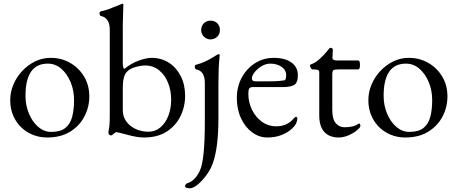

<svg xmlns="http://www.w3.org/2000/svg" viewBox="-20 -725 2460 1032"><path d="M460 -207Q460 -149 433.5 -98.5Q407 -48 356.5 -17Q306 14 234 14Q178 14 132.5 -12Q87 -38 61 -83.5Q35 -129 35 -187Q35 -230 52 -270.5Q69 -311 99.5 -343.5Q130 -376 169 -395Q208 -414 252 -414Q311 -414 358 -386.5Q405 -359 432.5 -312.5Q460 -266 460 -207ZM117 -210Q117 -159 135.5 -114.5Q154 -70 185.5 -43Q217 -16 255 -16Q305 -16 331.5 -37.5Q358 -59 368 -97.5Q378 -136 378 -187Q378 -239 359.5 -283.5Q341 -328 309.5 -355.5Q278 -383 237 -383Q117 -383 117 -210Z M975 -210Q975 -151 949.5 -99.5Q924 -48 875 -17Q826 14 754 14Q717 14 663 -1Q636 -8 621.5 -11.5Q607 -15 605 -15Q602 -15 591 -6Q581 3 577 3Q573 3 568 -0.5Q563 -4 563 -9V-14Q563 -17 563.5 -21Q564 -25 565 -29L568 -48Q569 -60 569.5 -74.5Q570 -89 570 -105V-566Q570 -628 523 -639Q515 -641 515 -652Q515 -663 522 -664Q556 -671 592 -687L635 -704L637 -705Q643 -705 643 -698L640 -593V-388Q640 -357 649 -355Q684 -384 725 -399Q766 -414 795 -414Q847 -414 887.5 -388Q928 -362 951.5 -316Q975 -270 975 -210ZM640 -132Q640 -98 659 -72Q678 -46 709.5 -31.5Q741 -17 778 -17Q815 -17 842.5 -40.5Q870 -64 885 -103Q900 -142 900 -190Q900 -238 883.5 -279.5Q867 -321 835.5 -347Q804 -373 760 -373Q736 -373 706 -364Q676 -355 661 -338Q640 -316 640 -253Z M1162 -564Q1162 -542 1148 -528Q1134 -514 1111 -513Q1090 -514 1076 -528Q1062 -542 1061 -563Q1062 -586 1076 -600Q1090 -614 1112 -614Q1134 -614 1148 -600Q1162 -586 1162 -564ZM1124 152Q1112 186 1089 217Q1066 248 1042 267.5Q1018 287 1001 287Q975 287 975 276Q975 266 986 260Q1027 249 1054 193Q1081 136 1081 -69V-279Q1081 -343 1035 -352Q1027 -354 1027 -365Q1027 -376 1034 -377Q1082 -389 1136 -424Q1152 -434 1154 -434Q1161 -434 1161 -429Q1157 -393 1155.5 -354.5Q1154 -316 1154 -275V-91Q1154 69 1124 152Z M1575 -71Q1571 -54 1550 -34Q1529 -14 1495 0Q1461 14 1417 14Q1373 14 1335.5 -13.5Q1298 -41 1275.5 -89Q1253 -137 1253 -198Q1253 -259 1279.5 -308Q1306 -357 1351 -385.5Q1396 -414 1452 -414Q1512 -414 1546.5 -389Q1581 -364 1581 -321Q1581 -278 1559.5 -267.5Q1538 -257 1504 -257H1340Q1326 -257 1320.5 -250.5Q1315 -244 1315 -220Q1315 -174 1335 -134Q1355 -94 1388.5 -70Q1422 -46 1464 -46Q1525 -46 1560 -90Q1567 -97 1571 -97Q1578 -97 1578 -87Q1578 -80 1575 -71ZM1334 -303Q1334 -288 1353 -288H1435Q1458 -288 1476.5 -289.5Q1495 -291 1508 -293Q1518 -294 1518 -322Q1518 -349 1493 -366Q1468 -383 1433 -383Q1409 -383 1386.5 -369.5Q1364 -356 1349 -337.5Q1334 -319 1334 -303Z M1901 -27Q1885 -12 1856.5 1Q1828 14 1800 14Q1751 14 1723.5 -15.5Q1696 -45 1696 -105V-337Q1696 -346 1689 -349Q1682 -352 1658 -352Q1655 -352 1650.5 -360Q1646 -368 1646 -372Q1646 -376 1651 -379Q1674 -386 1698 -408Q1722 -430 1737 -449Q1752 -468 1755 -468Q1769 -468 1769 -458L1767 -414Q1767 -400 1791 -400H1905Q1915 -400 1915 -376Q1915 -352 1905 -352H1806Q1779 -352 1772.5 -348Q1766 -344 1766 -324V-135Q1766 -84 1785 -62.5Q1804 -41 1832 -41Q1882 -41 1907 -60Q1908 -61 1910 -61Q1917 -61 1917 -48Q1917 -40 1901 -27Z M2385 -207Q2385 -149 2358.5 -98.5Q2332 -48 2281.5 -17Q2231 14 2159 14Q2103 14 2057.5 -12Q2012 -38 1986 -83.5Q1960 -129 1960 -187Q1960 -230 1977 -270.5Q1994 -311 2024.5 -343.5Q2055 -376 2094 -395Q2133 -414 2177 -414Q2236 -414 2283 -386.5Q2330 -359 2357.5 -312.5Q2385 -266 2385 -207ZM2042 -210Q2042 -159 2060.5 -114.5Q2079 -70 2110.5 -43Q2142 -16 2180 -16Q2230 -16 2256.5 -37.5Q2283 -59 2293 -97.5Q2303 -136 2303 -187Q2303 -239 2284.5 -283.5Q2266 -328 2234.5 -355.5Q2203 -383 2162 -383Q2042 -383 2042 -210Z"/></svg>

Font: Benne
Style: Regular
Weight: 400
Designer: John-Daniel Harrington
Version: Version 1.001